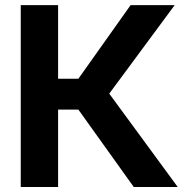

<svg xmlns="http://www.w3.org/2000/svg" viewBox="-20 -748 751 768"><path d="M63 0V-727.5H212.4V-433.1H293.5L502.4 -727.5H678.7L417 -373.5L690.9 0H515.1L293.5 -309.6H212.4V0Z"/></svg>

Font: Inter 18pt
Style: Bold
Weight: 700
Designer: Rasmus Andersson
Foundry: rsms
Version: Version 4.001;git-66647c0bb